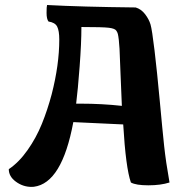

<svg xmlns="http://www.w3.org/2000/svg" viewBox="-20 -730 737 767"><path d="M657.2 -1Q622.1 10.3 572.5 10.3Q522.9 10.3 502.9 -1Q482.4 -59.6 472.2 -232.9L272.9 -242.2Q227.5 2 115.2 16.1Q110.4 16.6 106 16.6Q71.8 16.6 43.5 -4.2Q15.1 -24.9 15.1 -54.2Q55.7 -81.5 90.1 -130.4Q124.5 -179.2 147.2 -235.1Q169.9 -291 186.5 -353.5Q216.8 -471.2 216.8 -572.3Q216.8 -606.9 208.5 -623.5Q200.2 -640.1 173.8 -644Q166 -653.8 166 -678.7Q166 -703.6 168 -710Q304.2 -702.6 522 -700.2Q544.4 -693.4 559.8 -673.1Q575.2 -652.8 581.3 -632.3Q587.4 -611.8 597.4 -528.1Q607.4 -444.3 618.2 -327.6Q628.9 -210.9 635.7 -147Q642.6 -83 657.2 -1ZM466.8 -307.1Q464.4 -358.9 461.4 -437.5Q458.5 -516.1 457.5 -534.9Q456.5 -553.7 454.6 -570.6Q452.6 -587.4 450.7 -594.7Q448.7 -602.1 444.3 -607.9Q438.5 -616.2 414.8 -619.1Q391.1 -622.1 305.2 -622.1Q305.2 -558.1 298.1 -463.9Q291 -369.6 284.2 -315.9H302.7Q386.7 -315.9 466.8 -307.1Z"/></svg>

Font: Marko One
Style: Regular
Weight: 400
Designer: Zhenya Spizhovyi
Foundry: Cyreal
Version: Version 1.003